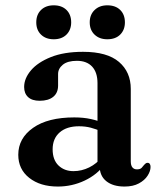

<svg xmlns="http://www.w3.org/2000/svg" viewBox="-20 -672 591 704"><path d="M345.5 -62.5V-72.5L337.5 -75V-367Q337.5 -406.5 317.8 -427.8Q298 -449 262 -449Q228 -449 210.5 -434.8Q193 -420.5 193 -400.5V-358.5Q193 -331.5 175.2 -317Q157.5 -302.5 125.5 -302.5Q97.5 -302.5 83 -316Q68.5 -329.5 68.5 -353Q68.5 -384.5 93.5 -414Q118.5 -443.5 166.8 -462.8Q215 -482 284.5 -482Q373 -482 416.2 -445Q459.5 -408 459.5 -346V-80.5Q459.5 -65.5 465.5 -58.2Q471.5 -51 482 -51Q494 -51 499.2 -56.5Q504.5 -62 508.5 -67.5Q511.5 -70.5 514.2 -72.8Q517 -75 521 -75Q526.5 -75 529.2 -71Q532 -67 532 -60Q532 -44.5 521.2 -27.8Q510.5 -11 489.2 0.5Q468 12 436.5 12Q394.5 12 370 -7.5Q345.5 -27 345.5 -62.5ZM47 -104.5Q47 -165 101.2 -203.2Q155.5 -241.5 252.5 -241.5Q286 -241.5 313.2 -235.5Q340.5 -229.5 361 -220L351.5 -190.5Q332.5 -198.5 312.8 -203.8Q293 -209 269.5 -209Q224.5 -209 198.8 -186.5Q173 -164 173 -124.5Q173 -86 194.5 -65.2Q216 -44.5 249.5 -44.5Q279.5 -44.5 307.2 -58.2Q335 -72 354.5 -97L365.5 -71Q336.5 -31.5 290.2 -9.8Q244 12 192 12Q127.5 12 87.2 -19.8Q47 -51.5 47 -104.5ZM177 -528Q148 -528 130.5 -545Q113 -562 113 -590Q113 -618.5 130.5 -635.5Q148 -652.5 177 -652.5Q206.5 -652.5 223.8 -635.5Q241 -618.5 241 -590Q241 -562.5 223.8 -545.2Q206.5 -528 177 -528ZM373.5 -528Q344.5 -528 326.8 -545Q309 -562 309 -590Q309 -618 326.8 -635.2Q344.5 -652.5 373.5 -652.5Q403.5 -652.5 420.8 -635.5Q438 -618.5 438 -590Q438 -562.5 420.8 -545.2Q403.5 -528 373.5 -528Z"/></svg>

Font: Fraunces Medium
Style: Regular
Weight: 500
Version: Version 1.000;[b76b70a41]